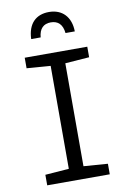

<svg xmlns="http://www.w3.org/2000/svg" viewBox="-101 -998 702 1058"><g transform="rotate(-10 250.0 -469.5)"><path d="M250 -939C177 -939 131 -895 128 -809H181C185 -857 209 -881 250 -881C290 -881 315 -858 320 -809H372C371 -890 324 -939 250 -939ZM75 0H425V-59L290 -69V-645L425 -655V-714H75V-655L208 -645V-69L75 -59Z"/></g></svg>

Font: Noto Sans Mono ExtraCondensed
Style: Regular
Weight: 400
Width: 2
Designer: Monotype Design Team
Foundry: Monotype Imaging Inc.
Version: Version 2.014